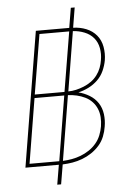

<svg xmlns="http://www.w3.org/2000/svg" viewBox="-62 -889 724 1042"><g transform="rotate(-5 300.0 -368.0)"><path d="M207 107 225 0H43L164 -735H346L364 -843H385L367 -734Q405 -733 438.5 -719.5Q472 -706 494 -679.5Q516 -653 522.5 -616.5Q529 -580 523 -543Q518 -515 505.5 -487Q493 -459 471 -437.5Q449 -416 421 -402Q393 -388 365 -382Q397 -374 425 -357Q453 -340 470.5 -313.5Q488 -287 492.5 -253Q497 -219 491 -185Q487 -158 476.5 -131.5Q466 -105 447 -83.5Q428 -62 404 -46Q380 -30 353.5 -20Q327 -10 300 -5.5Q273 -1 246 0L228 107ZM128 -391H290L344 -716H182ZM311 -392Q332 -392 353.5 -397Q375 -402 396 -410.5Q417 -419 436 -432.5Q455 -446 469 -464.5Q483 -483 491 -504Q499 -525 502 -546Q508 -579 502 -611.5Q496 -644 476.5 -667Q457 -690 427 -702Q397 -714 364 -716ZM67 -19H229L287 -372H125ZM249 -19Q273 -20 298 -24.5Q323 -29 346.5 -38Q370 -47 392 -61.5Q414 -76 431 -96Q448 -116 457.5 -140Q467 -164 471 -188Q475 -213 473.5 -237.5Q472 -262 463 -283.5Q454 -305 438 -322Q422 -339 400.5 -349.5Q379 -360 355.5 -365.5Q332 -371 307 -372Z"/></g></svg>

Font: Iosevka Thin Extended Oblique
Style: Regular
Weight: 100
Width: 7
Italic angle: -9°
Monospace: yes
Designer: Belleve Invis
Foundry: Belleve Invis
Version: Version 32.5.0; ttfautohint (v1.8.4)